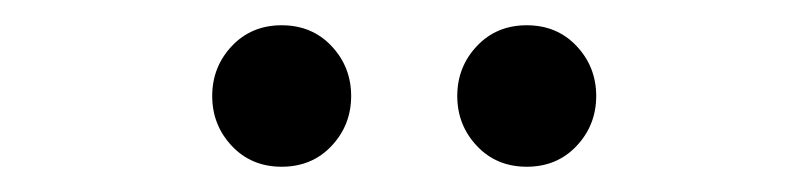

<svg xmlns="http://www.w3.org/2000/svg" viewBox="-20 -720 640 152"><path d="M203 -588Q179 -588 163.5 -604.5Q148 -621 148 -644Q148 -667 163.5 -683.5Q179 -700 203 -700Q227 -700 242.5 -683.5Q258 -667 258 -644Q258 -621 242.5 -604.5Q227 -588 203 -588ZM397 -588Q373 -588 357.5 -604.5Q342 -621 342 -644Q342 -667 357.5 -683.5Q373 -700 397 -700Q421 -700 436.5 -683.5Q452 -667 452 -644Q452 -621 436.5 -604.5Q421 -588 397 -588Z"/></svg>

Font: Source Code Pro
Style: Regular
Weight: 400
Monospace: yes
Designer: Paul D. Hunt, Teo Tuominen
Foundry: Adobe Systems Incorporated
Version: Version 1.018;hotconv 1.0.116;makeotfexe 2.5.65601